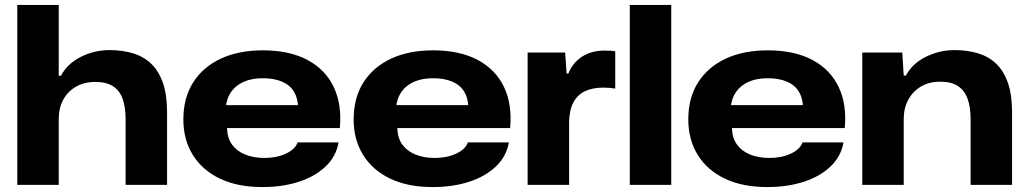

<svg xmlns="http://www.w3.org/2000/svg" viewBox="-20 -749 4159 778"><path d="M50 0V-729H218V-442H227Q252 -490 306.5 -518Q361 -546 424 -546Q476 -546 519 -533Q562 -520 592.5 -491Q623 -462 640 -413.5Q657 -365 657 -294V0H489V-265Q489 -314 477 -348Q465 -382 438 -399.5Q411 -417 366 -417Q321 -417 287.5 -397.5Q254 -378 236 -344.5Q218 -311 218 -267V0Z M1043 9Q943 9 871.5 -25Q800 -59 761.5 -121Q723 -183 723 -265Q723 -353 763 -415.5Q803 -478 875 -511.5Q947 -545 1045 -545Q1153 -545 1226 -506Q1299 -467 1332.5 -396Q1366 -325 1357 -230H900Q901 -190 920 -163.5Q939 -137 973 -123Q1007 -109 1052 -109Q1101 -109 1138.5 -126.5Q1176 -144 1186 -172H1352Q1342 -115 1299.5 -74.5Q1257 -34 1191 -12.5Q1125 9 1043 9ZM895 -313 890 -323H1195L1188 -313Q1187 -352 1170.5 -378.5Q1154 -405 1122 -418.5Q1090 -432 1045 -432Q1000 -432 967.5 -417.5Q935 -403 916.5 -376.5Q898 -350 895 -313Z M1733 9Q1633 9 1561.5 -25Q1490 -59 1451.5 -121Q1413 -183 1413 -265Q1413 -353 1453 -415.5Q1493 -478 1565 -511.5Q1637 -545 1735 -545Q1843 -545 1916 -506Q1989 -467 2022.5 -396Q2056 -325 2047 -230H1590Q1591 -190 1610 -163.5Q1629 -137 1663 -123Q1697 -109 1742 -109Q1791 -109 1828.5 -126.5Q1866 -144 1876 -172H2042Q2032 -115 1989.5 -74.5Q1947 -34 1881 -12.5Q1815 9 1733 9ZM1585 -313 1580 -323H1885L1878 -313Q1877 -352 1860.5 -378.5Q1844 -405 1812 -418.5Q1780 -432 1735 -432Q1690 -432 1657.5 -417.5Q1625 -403 1606.5 -376.5Q1588 -350 1585 -313Z M2118 0V-536H2270L2276 -451H2283Q2300 -494 2338 -519Q2376 -544 2429 -544Q2442 -544 2453 -543.5Q2464 -543 2473 -541V-390Q2462 -392 2449.5 -393Q2437 -394 2425 -394Q2382 -394 2351.5 -380Q2321 -366 2304 -335Q2287 -304 2286 -255V0Z M2532 0V-729H2700V0Z M3089 9Q2989 9 2917.5 -25Q2846 -59 2807.5 -121Q2769 -183 2769 -265Q2769 -353 2809 -415.5Q2849 -478 2921 -511.5Q2993 -545 3091 -545Q3199 -545 3272 -506Q3345 -467 3378.5 -396Q3412 -325 3403 -230H2946Q2947 -190 2966 -163.5Q2985 -137 3019 -123Q3053 -109 3098 -109Q3147 -109 3184.5 -126.5Q3222 -144 3232 -172H3398Q3388 -115 3345.5 -74.5Q3303 -34 3237 -12.5Q3171 9 3089 9ZM2941 -313 2936 -323H3241L3234 -313Q3233 -352 3216.5 -378.5Q3200 -405 3168 -418.5Q3136 -432 3091 -432Q3046 -432 3013.5 -417.5Q2981 -403 2962.5 -376.5Q2944 -350 2941 -313Z M3474 0V-536H3636L3642 -443H3651Q3677 -492 3732 -519Q3787 -546 3848 -546Q3900 -546 3943 -533Q3986 -520 4016.5 -491Q4047 -462 4064 -413.5Q4081 -365 4081 -294V0H3913V-265Q3913 -314 3901 -348Q3889 -382 3862 -400Q3835 -418 3790 -418Q3745 -418 3712 -398.5Q3679 -379 3660.5 -345Q3642 -311 3642 -267V0Z"/></svg>

Font: Mona Sans Expanded
Style: Bold
Weight: 700
Width: 7
Designer: Deni Anggara
Foundry: GitHub
Version: Version 2.000